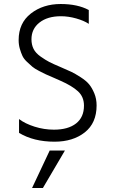

<svg xmlns="http://www.w3.org/2000/svg" viewBox="-20 -700 567 958"><path d="M462 -174Q462 -86 403 -39.5Q344 7 252 7Q148 7 75 -37V-106Q105 -83 152.5 -68Q200 -53 249 -53Q320 -53 359.5 -84Q399 -115 399 -173Q399 -217 369 -244.5Q339 -272 282 -297Q274 -301 247 -312.5Q220 -324 209 -329Q198 -334 175 -346Q152 -358 141.5 -367Q131 -376 115 -391Q99 -406 92 -421Q85 -436 79 -456.5Q73 -477 73 -500Q73 -585 134 -632.5Q195 -680 283 -680Q367 -680 423 -650V-581Q399 -597 360 -608Q321 -619 284 -619Q217 -619 177 -587.5Q137 -556 137 -504Q137 -477 147.5 -456Q158 -435 183 -417.5Q208 -400 226.5 -390.5Q245 -381 283 -365Q318 -350 336 -341.5Q354 -333 382 -315Q410 -297 424.5 -279.5Q439 -262 450.5 -234.5Q462 -207 462 -174ZM194 238H140L228 51H304Z"/></svg>

Font: Hind Guntur Light
Style: Regular
Weight: 300
Designer: Manushi Parikh, Hitesh Malaviya
Foundry: Indian Type Foundry
Version: Version 1.002;PS 1.0;hotconv 1.0.86;makeotf.lib2.5.63406; tt